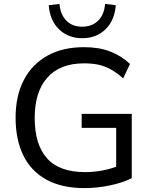

<svg xmlns="http://www.w3.org/2000/svg" viewBox="-20 -956 773 985"><path d="M413 9Q297 9 218 -34.5Q139 -78 99.5 -159Q60 -240 60 -352Q60 -464 102 -545Q144 -626 222.5 -670Q301 -714 411 -714Q488 -714 545 -692Q602 -670 647 -628L612 -554Q580 -582 550 -599Q520 -616 487.5 -623.5Q455 -631 411 -631Q288 -631 223 -558Q158 -485 158 -351Q158 -215 221 -144Q284 -73 417 -73Q464 -73 509 -82Q554 -91 595 -108L576 -61V-300H399V-372H656V-42Q611 -19 545 -5Q479 9 413 9ZM402 -760Q330 -760 283 -805.5Q236 -851 230 -929L285 -936Q290 -881 320.5 -850Q351 -819 401 -819Q452 -819 483.5 -850Q515 -881 519 -936L574 -929Q568 -851 521 -805.5Q474 -760 402 -760Z"/></svg>

Font: Mulish ExtraLight Medium
Style: Regular
Weight: 500
Version: Version 3.603